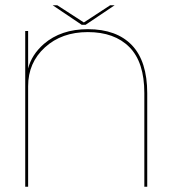

<svg xmlns="http://www.w3.org/2000/svg" viewBox="-20 -707 656 727"><path d="M75.5 0V-589.5H86.5V-447.5Q99.5 -499.5 146 -540.5Q211 -596.5 312.5 -596.5Q421.5 -596.5 479.5 -535.8Q537.5 -475 537.5 -353.5V0H526.5V-354.5Q526.5 -471.5 470 -528.5Q413.5 -585.5 312.5 -585.5Q213.5 -585.5 150 -527.5Q86.5 -469.5 86.5 -380.5V0ZM289.5 -613 179.5 -687H197L297.5 -622L397 -687H414L304 -613Z"/></svg>

Font: Anybody ExtraExpanded Thin
Style: Regular
Weight: 100
Width: 8
Designer: Tyler Finck
Foundry: Etcetera Type Company
Version: Version 1.010; ttfautohint (v1.8.3) -l 8 -r 50 -G 200 -x 14 